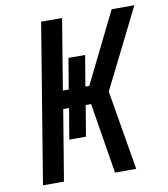

<svg xmlns="http://www.w3.org/2000/svg" viewBox="-82 -805 765 874"><g transform="rotate(-10 300.0 -367.5)"><path d="M379 0 326 -326H301L277 -184H200L224 -326H197L143 0H46L167 -735H264L210 -409H237L261 -551H338L314 -409H332L493 -735H598L415 -368L477 0Z"/></g></svg>

Font: Iosevka SmBd Ex Obl
Style: Regular
Weight: 600
Width: 7
Italic angle: -9°
Monospace: yes
Designer: Belleve Invis
Foundry: Belleve Invis
Version: Version 32.5.0; ttfautohint (v1.8.4)